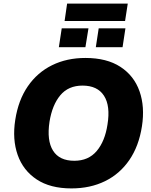

<svg xmlns="http://www.w3.org/2000/svg" viewBox="-20 -1039 844 1070"><path d="M48 0ZM378 11Q260 11 184.5 -39Q109 -89 78.5 -175.5Q48 -262 65 -371Q82 -481 135 -558Q188 -635 270 -675.5Q352 -716 456 -716Q575 -716 651 -666.5Q727 -617 757.5 -530.5Q788 -444 771 -335Q754 -225 701 -147.5Q648 -70 565.5 -29.5Q483 11 378 11ZM394 -143Q473 -143 519 -197.5Q565 -252 579 -345Q596 -449 559.5 -505.5Q523 -562 440 -562Q361 -562 316 -508Q271 -454 256 -361Q240 -256 275.5 -199.5Q311 -143 394 -143ZM340 -922 354 -1019H692L677 -922ZM308 -776 324 -881H473L456 -776ZM514 -776 530 -881H679L663 -776Z"/></svg>

Font: Winston ExtraBold
Style: Italic
Weight: 800
Italic angle: -9°
Designer: Original fonts by Vernon Adams / Changes by Cristiano Sobral
Foundry: Original fonts by Vernon Adams / Changes by Cristiano Sobral
Version: Version 2.503;July 17, 2020;FontCreator 13.0.0.2655 64-bit